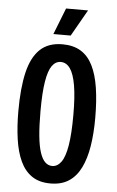

<svg xmlns="http://www.w3.org/2000/svg" viewBox="-58 -888 573 940"><g transform="rotate(5 228.0 -418.0)"><path d="M226 12Q171 12 135 -12.5Q99 -37 78 -82Q57 -127 48 -189.5Q39 -252 39 -327Q39 -441 57 -517.5Q75 -594 116 -633Q157 -672 226 -672Q280 -672 316.5 -649.5Q353 -627 375 -583Q397 -539 407 -474.5Q417 -410 417 -326Q417 -250 407 -188Q397 -126 375 -81Q353 -36 316.5 -12Q280 12 226 12ZM227 -74Q253 -74 271.5 -99.5Q290 -125 299.5 -182Q309 -239 309 -332Q309 -421 299.5 -476.5Q290 -532 271.5 -558.5Q253 -585 225 -585Q200 -585 182.5 -561Q165 -537 156 -482Q147 -427 147 -336Q147 -264 152 -214Q157 -164 167.5 -133Q178 -102 193 -88Q208 -74 227 -74ZM262 -718H177L228 -848H336Z"/></g></svg>

Font: Bricolage Grotesque 48pt Condensed Medium
Style: Regular
Weight: 500
Width: 3
Designer: Mathieu Triay
Foundry: Atelier Triay
Version: Version 1.001;gftools[0.9.33.dev8+g029e19f]